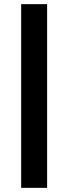

<svg xmlns="http://www.w3.org/2000/svg" viewBox="-20 -725 329 925"><path d="M82 180V-705H207V180Z"/></svg>

Font: Nunito Sans 12pt ExtraLight
Style: Bold
Weight: 700
Version: Version 3.101;gftools[0.9.27]